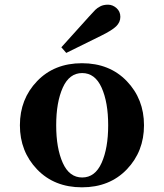

<svg xmlns="http://www.w3.org/2000/svg" viewBox="-20 -785 700 820"><path d="M138.5 -61.5Q65 -138 65 -250Q65 -362 138.5 -438.5Q212 -515 330 -515Q448 -515 521.5 -438.5Q595 -362 595 -250Q595 -138 521.5 -61.5Q448 15 330 15Q212 15 138.5 -61.5ZM248 -410.5Q220 -348 220 -250Q220 -152 248 -89.5Q276 -27 331 -27Q386 -27 414 -89.5Q442 -152 442 -250Q442 -348 414 -410.5Q386 -473 331 -473Q276 -473 248 -410.5ZM411 -632 263 -559 242 -583 361 -715Q378 -734 386.5 -742.5Q395 -751 408.5 -758Q422 -765 441.5 -765Q461 -765 477.5 -750.5Q494 -736 494 -713Q494 -690 476 -672.5Q458 -655 411 -632Z"/></svg>

Font: Croissant One
Style: Regular
Weight: 400
Designer: Eduardo Rodriguez Tunni
Foundry: Eduardo Rodriguez Tunni
Version: Version 1.001